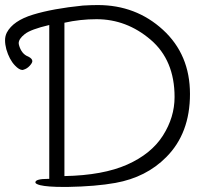

<svg xmlns="http://www.w3.org/2000/svg" viewBox="-44 -732 830 760"><path d="M211 -35Q364 -38 459.5 -80.5Q555 -123 601 -195.5Q647 -268 647 -348Q647 -494 552 -575Q457 -656 338 -656Q273 -656 211 -642ZM31 -554Q41 -518 68 -508Q84 -500 84 -490Q84 -483 73.5 -471.5Q63 -460 49 -456Q47 -455 45 -455Q32 -455 15 -473Q-7 -496 -19 -537Q-24 -556 -24 -572.5Q-24 -589 -17 -603Q8 -650 86.5 -674Q165 -698 284 -710Q317 -712 343 -712Q494 -712 601 -614Q708 -516 708 -360Q708 -204 614 -110Q535 -30 413 -8Q336 6 223 8H209Q144 8 115 1Q96 -4 96 -10Q96 -24 146 -24H151V-633Q78 -616 54 -597Q30 -578 30 -561Q30 -557 31 -554Z"/></svg>

Font: Moon Stars Kai T Light
Style: Regular
Weight: 300
Designer: GuiWonder
Version: Version 1.101